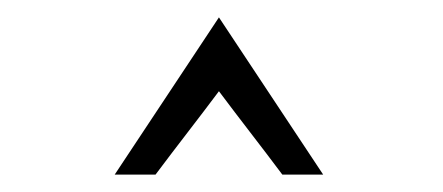

<svg xmlns="http://www.w3.org/2000/svg" viewBox="-20 -680 510 221"><path d="M159 -479Q177 -503 195.5 -527Q214 -551 232 -575Q250 -551 268.5 -527Q287 -503 305 -479H352Q322 -524 292 -569.5Q262 -615 232 -660Q202 -615 172 -569.5Q142 -524 112 -479Z"/></svg>

Font: Josefin Slab Thin SemiBold
Style: Regular
Weight: 600
Version: Version 2.000